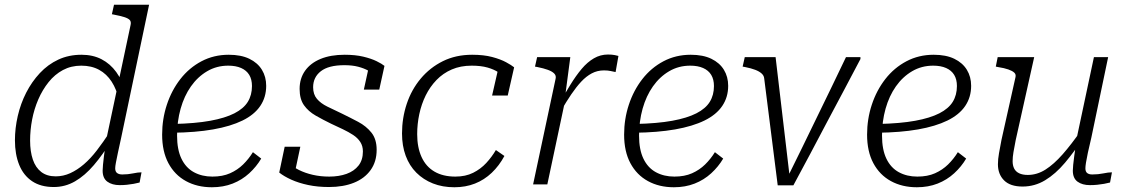

<svg xmlns="http://www.w3.org/2000/svg" viewBox="-20 -778 4753 810"><path d="M207 11Q152 11 115.5 -13.5Q79 -38 61 -82.5Q43 -127 43 -186Q43 -237 55 -289Q67 -341 90.5 -387Q114 -433 148 -469.5Q182 -506 226 -526.5Q270 -547 324 -547Q372 -547 408.5 -528Q445 -509 470.5 -474Q496 -439 508 -391L482 -356Q472 -401 451 -433.5Q430 -466 398 -483.5Q366 -501 323 -501Q280 -501 245.5 -482.5Q211 -464 185 -431.5Q159 -399 141.5 -358.5Q124 -318 115.5 -273.5Q107 -229 107 -185Q107 -139 118.5 -105Q130 -71 154 -52.5Q178 -34 215 -34Q247 -34 276.5 -47.5Q306 -61 334 -85Q362 -109 388.5 -143.5Q415 -178 442 -219L450 -185Q414 -126 376 -81.5Q338 -37 296.5 -13Q255 11 207 11ZM485 3Q453 3 433 -11.5Q413 -26 413 -58Q413 -67 414.5 -83Q416 -99 418.5 -119Q421 -139 424 -159L423 -164L531 -673Q534 -687 527 -694Q520 -701 504 -706Q488 -711 462 -716L452 -718L461 -758H609L491 -196Q483 -160 477.5 -134Q472 -108 469 -92Q466 -76 466 -68Q466 -54 474 -48Q482 -42 496 -42Q520 -42 541 -46.5Q562 -51 577 -51L569 -8Q558 -5 544 -2.5Q530 0 515.5 1.5Q501 3 485 3Z M874 12Q812 12 764.5 -14Q717 -40 690.5 -89.5Q664 -139 664 -210Q664 -276 684 -336.5Q704 -397 741 -444.5Q778 -492 830 -519.5Q882 -547 945 -547Q997 -547 1032 -530Q1067 -513 1085 -483.5Q1103 -454 1103 -416Q1103 -368 1078 -331Q1053 -294 1003 -269.5Q953 -245 879 -232Q805 -219 707 -218L712 -255Q804 -257 867 -268.5Q930 -280 969 -300Q1008 -320 1025.5 -348.5Q1043 -377 1043 -415Q1043 -443 1031.5 -462Q1020 -481 997.5 -491Q975 -501 943 -501Q894 -501 854 -477.5Q814 -454 785.5 -413.5Q757 -373 742 -319.5Q727 -266 727 -206Q727 -147 745.5 -108.5Q764 -70 798 -51.5Q832 -33 876 -33Q919 -33 950.5 -47Q982 -61 1005.5 -84Q1029 -107 1047 -136L1082 -109Q1062 -75 1031.5 -47Q1001 -19 961.5 -3.5Q922 12 874 12Z M1368 11Q1320 11 1280 2.5Q1240 -6 1209 -20Q1178 -34 1158 -50L1181 -159H1247L1220 -32Q1208 -40 1202 -50Q1196 -60 1196 -71Q1196 -82 1199 -91Q1215 -74 1241 -61Q1267 -48 1299.5 -40.5Q1332 -33 1369 -33Q1410 -33 1442 -44.5Q1474 -56 1492.5 -79.5Q1511 -103 1511 -139Q1511 -162 1500 -179Q1489 -196 1470 -208.5Q1451 -221 1427 -232.5Q1403 -244 1377 -256Q1342 -273 1311.5 -290.5Q1281 -308 1262.5 -334Q1244 -360 1244 -403Q1244 -447 1267 -479.5Q1290 -512 1332.5 -529.5Q1375 -547 1434 -547Q1479 -547 1512.5 -539Q1546 -531 1568.5 -520Q1591 -509 1602 -500L1580 -400H1515L1536 -496Q1543 -494 1549 -488Q1555 -482 1559.5 -473.5Q1564 -465 1564 -455Q1553 -469 1534.5 -479.5Q1516 -490 1491 -496.5Q1466 -503 1433 -503Q1366 -503 1333.5 -477.5Q1301 -452 1301 -410Q1301 -380 1317 -361Q1333 -342 1360.5 -328.5Q1388 -315 1422 -299Q1457 -282 1491 -264Q1525 -246 1547 -218.5Q1569 -191 1569 -146Q1569 -96 1543.5 -60.5Q1518 -25 1473 -7Q1428 11 1368 11Z M1901 -33Q1944 -33 1976 -49Q2008 -65 2031.5 -90.5Q2055 -116 2072 -145L2108 -120Q2086 -79 2054.5 -49Q2023 -19 1983.5 -3.5Q1944 12 1897 12Q1847 12 1806.5 -4Q1766 -20 1736.5 -49.5Q1707 -79 1691.5 -121Q1676 -163 1676 -215Q1676 -280 1696 -340Q1716 -400 1755 -446.5Q1794 -493 1848.5 -520Q1903 -547 1972 -547Q2021 -547 2056.5 -537.5Q2092 -528 2115 -515.5Q2138 -503 2149 -494L2122 -375H2056L2083 -493Q2095 -489 2101.5 -483Q2108 -477 2111.5 -470Q2115 -463 2115 -456Q2115 -449 2113 -444Q2103 -459 2084 -472Q2065 -485 2037 -493Q2009 -501 1970 -501Q1923 -501 1886 -485Q1849 -469 1821.5 -440.5Q1794 -412 1776 -375.5Q1758 -339 1749 -297Q1740 -255 1740 -212Q1740 -156 1758.5 -115.5Q1777 -75 1813 -54Q1849 -33 1901 -33Z M2229 0H2289L2368 -372L2364 -370L2386 -537H2246L2237 -497L2248 -495Q2273 -490 2291 -483.5Q2309 -477 2318 -468Q2327 -459 2324 -446ZM2589 -542Q2586 -543 2574 -545.5Q2562 -548 2545 -548Q2513 -548 2485.5 -532Q2458 -516 2434 -487.5Q2410 -459 2386 -420Q2362 -381 2335 -335L2347 -311Q2369 -349 2390 -380Q2411 -411 2432 -433.5Q2453 -456 2476.5 -468.5Q2500 -481 2528 -481Q2544 -481 2555.5 -478.5Q2567 -476 2577 -474Z M2823 12Q2761 12 2713.5 -14Q2666 -40 2639.5 -89.5Q2613 -139 2613 -210Q2613 -276 2633 -336.5Q2653 -397 2690 -444.5Q2727 -492 2779 -519.5Q2831 -547 2894 -547Q2946 -547 2981 -530Q3016 -513 3034 -483.5Q3052 -454 3052 -416Q3052 -368 3027 -331Q3002 -294 2952 -269.5Q2902 -245 2828 -232Q2754 -219 2656 -218L2661 -255Q2753 -257 2816 -268.5Q2879 -280 2918 -300Q2957 -320 2974.5 -348.5Q2992 -377 2992 -415Q2992 -443 2980.5 -462Q2969 -481 2946.5 -491Q2924 -501 2892 -501Q2843 -501 2803 -477.5Q2763 -454 2734.5 -413.5Q2706 -373 2691 -319.5Q2676 -266 2676 -206Q2676 -147 2694.5 -108.5Q2713 -70 2747 -51.5Q2781 -33 2825 -33Q2868 -33 2899.5 -47Q2931 -61 2954.5 -84Q2978 -107 2996 -136L3031 -109Q3011 -75 2980.5 -47Q2950 -19 2910.5 -3.5Q2871 12 2823 12Z M3252 -537H3122L3113 -497L3124 -495Q3149 -490 3166 -483.5Q3183 -477 3193 -468Q3203 -459 3204 -447L3261 4H3327Q3363 -62 3398 -128.5Q3433 -195 3468.5 -262Q3504 -329 3539.5 -395.5Q3575 -462 3610 -529V-537H3549Q3518 -472 3487 -408Q3456 -344 3425 -280.5Q3394 -217 3363 -153Q3332 -89 3300 -25L3313 -19Z M3848 12Q3786 12 3738.5 -14Q3691 -40 3664.5 -89.5Q3638 -139 3638 -210Q3638 -276 3658 -336.5Q3678 -397 3715 -444.5Q3752 -492 3804 -519.5Q3856 -547 3919 -547Q3971 -547 4006 -530Q4041 -513 4059 -483.5Q4077 -454 4077 -416Q4077 -368 4052 -331Q4027 -294 3977 -269.5Q3927 -245 3853 -232Q3779 -219 3681 -218L3686 -255Q3778 -257 3841 -268.5Q3904 -280 3943 -300Q3982 -320 3999.5 -348.5Q4017 -377 4017 -415Q4017 -443 4005.5 -462Q3994 -481 3971.5 -491Q3949 -501 3917 -501Q3868 -501 3828 -477.5Q3788 -454 3759.5 -413.5Q3731 -373 3716 -319.5Q3701 -266 3701 -206Q3701 -147 3719.5 -108.5Q3738 -70 3772 -51.5Q3806 -33 3850 -33Q3893 -33 3924.5 -47Q3956 -61 3979.5 -84Q4003 -107 4021 -136L4056 -109Q4036 -75 4005.5 -47Q3975 -19 3935.5 -3.5Q3896 12 3848 12Z M4265 -187Q4259 -157 4255.5 -136Q4252 -115 4252 -98Q4252 -80 4258.5 -67Q4265 -54 4279.5 -47Q4294 -40 4316 -40Q4355 -40 4390.5 -62.5Q4426 -85 4463 -127Q4500 -169 4541 -228L4553 -200Q4513 -139 4473 -91.5Q4433 -44 4389 -17.5Q4345 9 4294 9Q4242 9 4216 -17Q4190 -43 4190 -85Q4190 -106 4194.5 -131.5Q4199 -157 4205 -188L4264 -452Q4267 -464 4259 -471.5Q4251 -479 4234 -485Q4217 -491 4191 -495L4181 -497L4189 -537H4343ZM4584 -197Q4575 -160 4569.5 -134Q4564 -108 4561.5 -92Q4559 -76 4559 -68Q4559 -54 4566.5 -48Q4574 -42 4588 -42Q4613 -42 4634.5 -46.5Q4656 -51 4671 -51L4663 -8Q4652 -5 4638 -2.5Q4624 0 4609 1.5Q4594 3 4578 3Q4546 3 4526 -11.5Q4506 -26 4506 -58Q4506 -67 4507.5 -82.5Q4509 -98 4512 -120Q4515 -142 4519 -169L4517 -170L4595 -537H4655Z"/></svg>

Font: Roboto Serif ExtraLight
Style: Italic
Weight: 250
Italic angle: -10°
Designer: Greg Gazdowicz
Foundry: Commercial Type
Version: Version 1.008